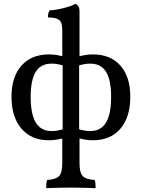

<svg xmlns="http://www.w3.org/2000/svg" viewBox="-20 -737 740 1002"><path d="M221 245Q221 231 222 220.5Q223 210 226 202Q270 200 287.5 182.5Q305 165 305 115V-30L307 -54V-413L305 -430V-579Q305 -601 300.5 -615.5Q296 -630 280 -638Q264 -646 230 -646Q230 -657 232 -666Q234 -675 239 -683Q254 -683 281 -688Q308 -693 334.5 -701Q361 -709 373 -717Q382 -714 388.5 -705Q395 -696 395 -677V-430L393 -410V-55L395 -30V115Q395 165 412.5 182.5Q430 200 474 202Q477 210 478 220.5Q479 231 479 245Q463 244 439 243.5Q415 243 391 242.5Q367 242 350 242Q333 242 309 242.5Q285 243 261 243.5Q237 244 221 245ZM235 -5Q144 -5 92 -65.5Q40 -126 40 -232Q40 -336 92 -394.5Q144 -453 235 -453Q258 -453 278 -449.5Q298 -446 317 -440V-393Q298 -399 282 -402Q266 -405 249 -405Q212 -405 188 -386.5Q164 -368 152 -329.5Q140 -291 140 -232Q140 -171 152 -131.5Q164 -92 188 -72.5Q212 -53 249 -53Q266 -53 282 -56Q298 -59 317 -65V-18Q298 -12 278 -8.5Q258 -5 235 -5ZM465 -5Q443 -5 423 -8.5Q403 -12 383 -18V-65Q403 -59 418.5 -56Q434 -53 451 -53Q488 -53 512 -72.5Q536 -92 548 -131.5Q560 -171 560 -232Q560 -291 548 -329.5Q536 -368 512 -386.5Q488 -405 451 -405Q434 -405 418.5 -402Q403 -399 383 -393V-440Q403 -446 423 -449.5Q443 -453 465 -453Q557 -453 608.5 -394.5Q660 -336 660 -232Q660 -126 608.5 -65.5Q557 -5 465 -5Z"/></svg>

Font: Vollkorn
Style: Regular
Weight: 400
Designer: Friedrich Althausen
Foundry: Friedrich Althausen
Version: Version 5.001